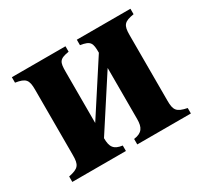

<svg xmlns="http://www.w3.org/2000/svg" viewBox="-105 -596 767 732"><g transform="rotate(-30 278.0 -230.5)"><path d="M355 -84C355 -47 344 -29 307 -24V0H543V-24C498 -33 490 -45 490 -87V-376C490 -419 499 -430 543 -437V-461H307V-437C351 -430 355 -419 355 -376L209 -151V-376C209 -419 213 -430 257 -437V-461H21V-437C65 -430 74 -419 74 -376V-87C74 -45 66 -33 21 -24V0H257V-24C220 -29 209 -45 209 -84L355 -309Z"/></g></svg>

Font: XITS
Style: Bold
Weight: 700
Designer: MicroPress Inc., with final additions and corrections provided by Coen Hoffman, Elsevier (retired)
Version: Version 1.302